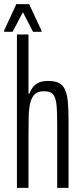

<svg xmlns="http://www.w3.org/2000/svg" viewBox="-38 -910 393 930"><path d="M44 0V-743H100V-456H104Q110 -472 120 -486Q130 -500 148 -509Q166 -518 196 -518Q228 -518 247.5 -508Q267 -498 277 -476Q287 -454 290.5 -417.5Q294 -381 294 -328V0H239V-310Q239 -362 236.5 -393.5Q234 -425 226.5 -441Q219 -457 206 -462.5Q193 -468 172 -468Q146 -468 131 -454Q116 -440 109 -413Q102 -386 101 -346.5Q100 -307 100 -258V0ZM-18 -756V-762L41 -890H103L163 -762V-756H122L73 -851L23 -756Z"/></svg>

Font: Saira UltraCondensed
Style: Regular
Weight: 400
Width: 1
Designer: Hector Gatti with collaboration of the Omnibus-Type team
Foundry: Omnibus-Type
Version: Version 1.101